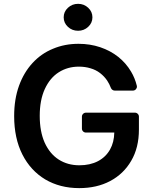

<svg xmlns="http://www.w3.org/2000/svg" viewBox="-20 -964 795 994"><path d="M214.1 -35.2Q138.1 -81 95.9 -164.1Q53.3 -248.2 53.3 -362.9Q53.3 -450.6 78.5 -520.2Q103.3 -588.8 148.4 -637.8Q193.5 -686.8 254.3 -711.6Q315 -737.2 386.4 -737.2Q446.4 -737.2 498.9 -719.5Q551.5 -701.7 592 -669.7Q632.8 -637.1 658.7 -593Q678.3 -560.4 688.2 -520.6Q688.9 -517 688.9 -515.6Q688.9 -507.5 682.9 -501.2Q676.8 -495 668 -495H573.9Q567.5 -495 562.1 -498.8Q556.8 -502.5 554.3 -508.5Q546.2 -529.8 534.8 -546.9Q519.9 -568.9 497.9 -585.9Q475.9 -602.6 448.5 -610.4Q420.8 -619 388.1 -619Q329.9 -619 283.7 -589.5Q238.6 -560.7 212 -503.2Q185.7 -445.7 185.7 -364.3Q185.7 -282.7 211.6 -224.8Q237.9 -167.6 283.7 -138.1Q330.3 -108.3 391 -108.3Q446.4 -108.3 487.2 -129.6Q527.7 -150.9 549.7 -190Q570.7 -227.3 571.7 -277.7H425.1Q416.2 -277.7 410.2 -283.7Q404.1 -289.8 404.1 -298.3V-360.1Q404.1 -368.6 410.2 -374.6Q416.2 -380.7 425.1 -380.7H678.6Q687.1 -380.7 693.2 -374.6Q699.2 -368.6 699.2 -360.1V-293.3Q699.2 -199.6 659.4 -131.7Q620 -63.6 550.1 -26.6Q481.2 9.9 390.3 9.9Q290.5 9.9 214.1 -35.2ZM309.7 -874.3Q309.7 -903.4 331.7 -923.8Q353.7 -944.2 384.2 -944.2Q414.8 -944.2 436.6 -923.8Q458.5 -903.4 458.5 -874.3Q458.5 -845.5 436.6 -825.1Q414.8 -804.7 384.2 -804.7Q353.3 -804.7 331.5 -825.1Q309.7 -845.5 309.7 -874.3Z"/></svg>

Font: DeltaSans SemiBold
Style: Regular
Weight: 600
Designer: Rasmus Andersson
Foundry: rsms
Version: Version 3.012